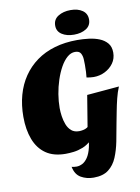

<svg xmlns="http://www.w3.org/2000/svg" viewBox="-111 -948 890 1221"><g transform="rotate(-10 333.5 -337.5)"><path d="M244 20Q166 20 116.5 -14.5Q67 -49 43 -112Q19 -175 19 -258Q19 -333 37 -398Q55 -463 90.5 -515Q126 -567 177 -604Q228 -641 294.5 -660.5Q361 -680 441 -680Q477 -680 514.5 -675.5Q552 -671 583 -658.5Q614 -646 633.5 -623Q653 -600 653 -562Q653 -523 632 -493.5Q611 -464 577 -447Q543 -430 504 -430Q494 -430 481.5 -431.5Q469 -433 458 -435Q460 -452 461 -470.5Q462 -489 462 -516Q462 -530 461 -552Q460 -574 450.5 -591Q441 -608 414 -608Q387 -608 363 -587Q339 -566 319.5 -531Q300 -496 285.5 -452Q271 -408 263.5 -362Q256 -316 256 -273Q256 -249 260 -220.5Q264 -192 274 -166Q284 -140 303 -123.5Q322 -107 353 -107Q365 -107 379.5 -110Q394 -113 405 -120Q416 -127 416 -140L414 -38Q386 -11 355.5 1Q325 13 296.5 16.5Q268 20 244 20ZM393 200Q348 200 312 179.5Q276 159 266 108Q274 110 282.5 111Q291 112 298 112Q316 112 335 102.5Q354 93 370 69.5Q386 46 395.5 6Q405 -34 405 -94L443 -325L651 -343Q637 -310 627 -269.5Q617 -229 609.5 -189Q602 -149 595 -114Q585 -57 574 -1.5Q563 54 544 99.5Q525 145 489.5 172.5Q454 200 393 200ZM428 -717Q381 -717 350 -737Q319 -757 319 -794Q319 -834 352 -854.5Q385 -875 432 -875Q479 -875 508.5 -854.5Q538 -834 538 -796Q538 -757 506.5 -737Q475 -717 428 -717Z"/></g></svg>

Font: Sansita Swashed Light Black
Style: Regular
Weight: 900
Version: Version 1.003